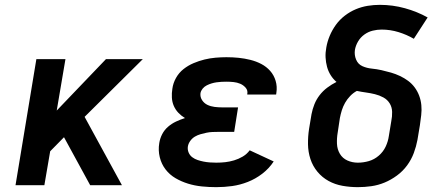

<svg xmlns="http://www.w3.org/2000/svg" viewBox="-20 -764 1840 792"><path d="M44 0 130 -520H250L214 -308L417 -520H569L329 -282L483 0H352L244 -198L187 -140L163 0Z M872 8Q842 8 812.5 5Q783 2 755.5 -6.5Q728 -15 704 -29Q680 -43 663 -65Q646 -87 639 -115.5Q632 -144 637 -174Q640 -193 649 -210.5Q658 -228 673 -241Q688 -254 706 -262.5Q724 -271 743 -277Q728 -286 716 -298.5Q704 -311 697 -327Q690 -343 689 -361.5Q688 -380 691 -398Q694 -421 706 -442.5Q718 -464 737 -479Q756 -494 778.5 -503.5Q801 -513 823.5 -518.5Q846 -524 869 -526Q892 -528 914 -528Q940 -528 964.5 -525.5Q989 -523 1013 -517Q1037 -511 1058 -500Q1079 -489 1094.5 -471.5Q1110 -454 1117 -430.5Q1124 -407 1120 -381Q1120 -379 1119.5 -377.5Q1119 -376 1119 -374H1000Q1000 -375 1000 -375.5Q1000 -376 1000 -376Q1003 -391 993.5 -402Q984 -413 971 -418.5Q958 -424 943.5 -425.5Q929 -427 914 -427Q904 -427 894 -426.5Q884 -426 873.5 -424.5Q863 -423 853 -420Q843 -417 833 -412Q823 -407 816 -398.5Q809 -390 807 -380Q805 -364 813.5 -351Q822 -338 835.5 -331.5Q849 -325 865 -323Q881 -321 897 -321H962L946 -220H880Q868 -220 856 -219.5Q844 -219 832 -216.5Q820 -214 807.5 -210.5Q795 -207 784 -200.5Q773 -194 765 -183Q757 -172 755 -160Q753 -147 758 -135Q763 -123 773 -115.5Q783 -108 795 -104Q807 -100 819.5 -97.5Q832 -95 845.5 -94Q859 -93 872 -93Q891 -93 909 -95Q927 -97 945.5 -102.5Q964 -108 981 -118Q998 -128 1010 -144L1109 -98Q1090 -69 1062 -47.5Q1034 -26 1002 -13.5Q970 -1 937.5 3.5Q905 8 872 8Z M1456 8Q1424 8 1393 2.5Q1362 -3 1335.5 -17.5Q1309 -32 1289.5 -55.5Q1270 -79 1260.5 -108Q1251 -137 1250.5 -169Q1250 -201 1255 -233L1265 -293Q1269 -314 1277 -334Q1285 -354 1298.5 -371.5Q1312 -389 1330 -402.5Q1348 -416 1368 -426Q1354 -438 1344 -454Q1334 -470 1329 -488.5Q1324 -507 1323 -527Q1322 -547 1326 -568Q1330 -592 1340 -616Q1350 -640 1365.5 -661.5Q1381 -683 1402.5 -699.5Q1424 -716 1448 -726Q1472 -736 1497 -740Q1522 -744 1547 -744Q1600 -744 1650.5 -730Q1701 -716 1744 -692L1687 -604Q1658 -621 1624 -631.5Q1590 -642 1554 -642Q1536 -642 1517.5 -637.5Q1499 -633 1483 -621.5Q1467 -610 1457 -593Q1447 -576 1444 -558Q1441 -537 1449 -518Q1457 -499 1475 -491Q1493 -483 1513.5 -481Q1534 -479 1554 -474.5Q1574 -470 1593 -464.5Q1612 -459 1630 -450.5Q1648 -442 1663.5 -430.5Q1679 -419 1690.5 -403.5Q1702 -388 1709 -369.5Q1716 -351 1718 -330.5Q1720 -310 1717.5 -289Q1715 -268 1712 -247L1702 -187Q1697 -160 1687 -133Q1677 -106 1659.5 -82Q1642 -58 1617.5 -40Q1593 -22 1566.5 -11Q1540 0 1512 4Q1484 8 1456 8ZM1456 -93Q1479 -93 1501.5 -99.5Q1524 -106 1542.5 -122Q1561 -138 1571 -159.5Q1581 -181 1584 -203L1594 -264Q1598 -283 1597.5 -302.5Q1597 -322 1587.5 -337.5Q1578 -353 1561.5 -362Q1545 -371 1526.5 -375.5Q1508 -380 1489.5 -382.5Q1471 -385 1452 -389Q1437 -381 1424.5 -368Q1412 -355 1403.5 -340Q1395 -325 1390 -309Q1385 -293 1382 -277L1373 -217Q1369 -194 1370 -171Q1371 -148 1382 -129.5Q1393 -111 1413 -102Q1433 -93 1456 -93Z"/></svg>

Font: Iosevka SS04 Extended
Style: Bold Italic
Weight: 700
Width: 7
Italic angle: -9°
Monospace: yes
Designer: Belleve Invis
Foundry: Belleve Invis
Version: Version 19.0.0; ttfautohint (v1.8.4)